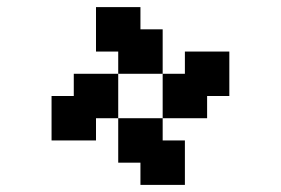

<svg xmlns="http://www.w3.org/2000/svg" viewBox="-20 -645 790 540"><path d="M312.5 -250H375V-187.5H312.5ZM375 -187.5H437.5V-125H375ZM375 -250H437.5V-187.5H375ZM375 -312.5H437.5V-250H375ZM312.5 -312.5H375V-250H312.5ZM437.5 -250H500V-187.5H437.5ZM437.5 -187.5H500V-125H437.5ZM437.5 -375H500V-312.5H437.5ZM437.5 -437.5H500V-375H437.5ZM500 -437.5H562.5V-375H500ZM500 -375H562.5V-312.5H500ZM375 -500H437.5V-437.5H375ZM312.5 -500H375V-437.5H312.5ZM312.5 -562.5H375V-500H312.5ZM312.5 -625H375V-562.5H312.5ZM375 -562.5H437.5V-500H375ZM250 -562.5H312.5V-500H250ZM250 -625H312.5V-562.5H250ZM250 -437.5H312.5V-375H250ZM250 -375H312.5V-312.5H250ZM187.5 -375H250V-312.5H187.5ZM125 -375H187.5V-312.5H125ZM187.5 -437.5H250V-375H187.5ZM187.5 -312.5H250V-250H187.5ZM125 -312.5H187.5V-250H125ZM562.5 -437.5H625V-375H562.5ZM562.5 -500H625V-437.5H562.5ZM500 -500H562.5V-437.5H500Z"/></svg>

Font: Yarndings 12
Style: Regular
Weight: 400
Designer: Sarah Cadigan-Fried
Version: Version 1.000; ttfautohint (v1.8.4.7-5d5b)